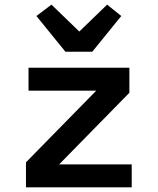

<svg xmlns="http://www.w3.org/2000/svg" viewBox="-20 -808 680 828"><path d="M92 0V-108L395 -417H103V-516H538V-408L235 -99H548V0ZM262 -585 137 -739 202 -788 322 -672 442 -788 503 -739 378 -585Z"/></svg>

Font: Writer SemiBold
Style: Regular
Weight: 600
Monospace: yes
Designer: Mike Abbink, Paul van der Laan, Pieter van Rosmalen
Foundry: Bold Monday
Version: Version 2.001 2020